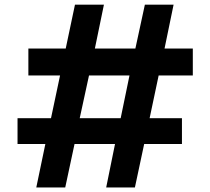

<svg xmlns="http://www.w3.org/2000/svg" viewBox="-20 -779 907 829"><path d="M55.7 -157.2V-268.6H200.2L239.3 -453.1H102.5V-569.3H263.7L303.7 -758.8H428.7L389.6 -569.3H564.5L605.5 -758.8H729.5L690.4 -569.3H812.5V-453.1H665L626 -268.6H765.6V-157.2H602.5L562.5 30.3H438.5L476.6 -157.2H301.8L261.7 30.3H136.7L175.8 -157.2ZM324.2 -268.6H501L539.1 -453.1H364.3Z"/></svg>

Font: GenEi M Gothic v2 Bold
Style: Regular
Weight: 700
Version: Version 2.0